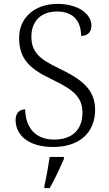

<svg xmlns="http://www.w3.org/2000/svg" viewBox="-20 -744 559 985"><path d="M253 10C389 10 468 -65 468 -181C468 -290 390 -341 285 -392C184 -440 141 -475 141 -557C141 -632 187 -685 273 -685C358 -685 396 -633 396 -560C429 -560 449 -578 449 -613C449 -672 382 -724 275 -724C159 -724 78 -654 78 -550C78 -444 129 -392 246 -337C361 -282 403 -243 403 -166C403 -81 353 -28 258 -28C158 -28 111 -93 109 -183C78 -183 60 -161 60 -129C60 -52 124 10 253 10ZM208 208V221H235C259 180 290 113 308 71V61H235C228 107 219 161 208 208Z"/></svg>

Font: Noto Serif Tamil Light
Style: Italic
Weight: 300
Italic angle: -12°
Designer: Indian Type Foundry, Tom Grace, and the Monotype Design Team
Foundry: Monotype Imaging Inc.
Version: Version 2.003